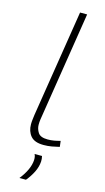

<svg xmlns="http://www.w3.org/2000/svg" viewBox="-144 -785 572 1048"><g transform="rotate(15 142.5 -261.0)"><path d="M170 -740H210L116 -145Q114 -134 112 -120Q110 -106 110 -90Q110 -67 123.5 -46Q137 -25 178 -25Q197 -25 214 -28Q231 -31 249 -36L253 -3Q233 2 210.5 6Q188 10 164 10Q113 10 91 -16Q69 -42 69 -82Q69 -96 71 -111Q73 -126 74 -135ZM130 70H172Q176 86 175 101Q173 131 158.5 160.5Q144 190 121 218H84Q133 156 136 103Q137 83 130 70Z"/></g></svg>

Font: Georama Extended ExtraLight
Style: Italic
Weight: 200
Width: 7
Italic angle: -9°
Designer: Jean-Baptiste Levee
Foundry: Production Type
Version: Version 1.000